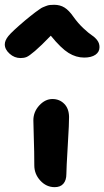

<svg xmlns="http://www.w3.org/2000/svg" viewBox="-63 -750 435 801"><path d="M22.9 -507.8Q-2.9 -507.8 -22.9 -525.9Q-43 -543.9 -43 -564.9Q-43 -581.1 -28.1 -599.6Q-13.2 -618.2 42 -665Q48.3 -670.4 64.2 -683.1Q80.1 -695.8 84.2 -698.7Q88.4 -701.7 99.6 -709.7Q110.8 -717.8 115.5 -719.5Q120.1 -721.2 128.9 -724.9Q137.7 -728.5 145.5 -729.2Q153.3 -730 163.1 -730Q187.5 -730 206.1 -718.5Q224.6 -707 243.2 -680.2Q262.7 -652.8 284.9 -632.1Q307.1 -611.3 320.6 -602.5Q334 -593.8 343 -581.5Q352.1 -569.3 352.1 -553.2Q352.1 -533.2 335 -521.5Q317.9 -509.8 288.1 -509.8Q254.4 -509.8 223.1 -529.1Q191.9 -548.3 148.9 -601.1Q107.4 -558.1 83 -537.4Q58.6 -516.6 47.9 -512.2Q37.1 -507.8 22.9 -507.8ZM165 30.8Q130.4 30.8 105.2 3.4Q80.1 -23.9 80.1 -60.1Q80.1 -118.2 78.1 -172.9Q76.2 -227.5 76.2 -248Q76.2 -283.2 100.8 -310.1Q125.5 -336.9 155.8 -336.9Q185.1 -336.9 204.8 -317.1Q224.6 -297.4 225.1 -262.2Q225.6 -239.7 219.7 -142.6Q213.9 -45.4 213.9 -23.9Q213.9 2 201.4 16.4Q189 30.8 165 30.8Z"/></svg>

Font: Shantell Sans Irregular Bouncy
Style: Regular
Weight: 600
Designer: Stephen Nixon, Anya Danilova, Shantell Martin
Foundry: Arrow Type
Version: Version 1.006;[9816181b4]